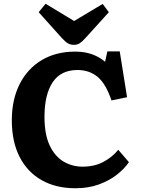

<svg xmlns="http://www.w3.org/2000/svg" viewBox="-20 -989 750 1023"><path d="M382 14Q278 14 202 -29Q126 -72 84.5 -153Q43 -234 43 -348Q43 -458 84.5 -540.5Q126 -623 202 -668.5Q278 -714 381 -714Q431 -714 470 -700Q509 -686 540 -660L552 -715H618L657 -471L574 -454Q544 -543 500 -579.5Q456 -616 393 -616Q304 -616 260.5 -550.5Q217 -485 217 -366Q217 -272 245 -213.5Q273 -155 319 -128Q365 -101 420 -101Q484 -101 532 -127Q580 -153 610 -191L667 -125Q643 -90 603 -58.5Q563 -27 507.5 -6.5Q452 14 382 14ZM373 -750Q356 -750 342 -758Q328 -766 309 -787L186 -924L223 -969L375 -877L527 -968L560 -924L434 -785Q417 -766 404 -758Q391 -750 373 -750Z"/></svg>

Font: Literata
Style: Bold
Weight: 700
Designer: Latin by Veronika Burian and Jose Scaglione. Greek by Irene Vlachou. Cyrillic by Vera Evstafieva.
Foundry: TypeTogether
Version: Version 3.103; ttfautohint (v1.8.4.7-5d5b);gftools[0.9.29]